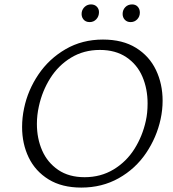

<svg xmlns="http://www.w3.org/2000/svg" viewBox="-20 -843 783 869"><path d="M80 -268Q80 -311 89 -353Q106 -435 154 -506Q202 -577 277 -620.5Q352 -664 446 -664Q535 -664 595.5 -626.5Q656 -589 686 -526Q716 -463 716 -387Q716 -346 707 -304Q689 -221 641 -150Q593 -79 517.5 -36.5Q442 6 348 6Q260 6 200 -31Q140 -68 110 -130Q80 -192 80 -268ZM640 -296Q648 -331 648 -375Q648 -441 624.5 -496Q601 -551 552 -584Q503 -617 432 -617Q359 -617 301.5 -582Q244 -547 207.5 -489Q171 -431 156 -362Q147 -322 147 -282Q147 -216 171 -161.5Q195 -107 243.5 -74Q292 -41 363 -41Q436 -41 494 -76Q552 -111 588.5 -169Q625 -227 640 -296ZM350 -788Q353 -803 364.5 -813Q376 -823 392 -823Q408 -823 418 -813Q428 -803 428 -788Q428 -769 416 -756Q404 -743 386 -743Q367 -743 357 -756Q347 -769 350 -788ZM535 -780Q535 -798 547 -810.5Q559 -823 578 -823Q594 -823 603.5 -812.5Q613 -802 613 -786Q613 -768 601 -755.5Q589 -743 571 -743Q555 -743 545 -753.5Q535 -764 535 -780Z"/></svg>

Font: Ysabeau Semilight
Style: Italic
Weight: 300
Italic angle: -12°
Designer: Christian Thalmann (Catharsis Fonts)
Version: Version 0.003